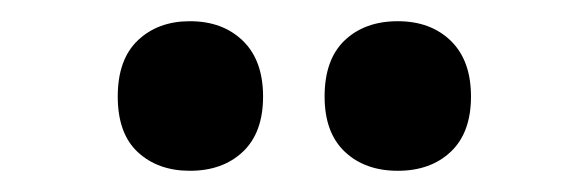

<svg xmlns="http://www.w3.org/2000/svg" viewBox="-20 -777 553 181"><path d="M91 -686Q91 -721 110 -739Q129 -757 159 -757Q190 -757 209 -738.5Q228 -720 228 -686Q228 -652 209 -634Q190 -616 159 -616Q129 -616 110 -633.5Q91 -651 91 -686ZM286 -686Q286 -721 305 -739Q324 -757 355 -757Q386 -757 405 -738.5Q424 -720 424 -686Q424 -652 405 -634Q386 -616 355 -616Q324 -616 305 -634Q286 -652 286 -686Z"/></svg>

Font: Noto Sans Arabic Cond ExtBd
Style: Regular
Weight: 800
Width: 3
Designer: Monotype Design Team, Nadine Chahine, Nizar Qandah and Khaled Hosny
Foundry: Monotype Imaging Inc.
Version: Version 2.012; ttfautohint (v1.8.4.7-5d5b)